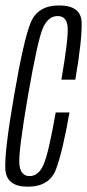

<svg xmlns="http://www.w3.org/2000/svg" viewBox="-25 -700 328 724"><path d="M79.5 4Q161.5 4 186.2 -61.8Q211 -127.5 237 -276H185Q158.5 -123.5 139.5 -79.8Q120.5 -36 86.5 -36Q52 -36 48 -81.5Q44 -127 80.5 -339Q117.5 -552.5 137.5 -596Q157.5 -639.5 192.5 -639.5Q226.5 -639.5 230 -598Q233.5 -556.5 206.5 -399.5H259Q285 -552 282.8 -615.8Q280.5 -679.5 198 -679.5Q117 -679.5 90.5 -614.2Q64 -549 28 -339Q-8 -131.5 -5 -63.8Q-2 4 79.5 4Z"/></svg>

Font: Anybody ExtraCondensed Light
Style: Italic
Weight: 300
Width: 2
Italic angle: -10°
Version: Version 1.113;gftools[0.9.25]